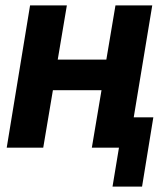

<svg xmlns="http://www.w3.org/2000/svg" viewBox="-20 -550 616 715"><path d="M399 145H509L551 -113H478L547 -530H410L376 -328H195L229 -530H92L5 0H141L177 -214H358L322 0H423Z"/></svg>

Font: Iosevka Sparkle XBdObl
Style: Regular
Weight: 800
Italic angle: -9°
Designer: Belleve Invis
Foundry: Belleve Invis
Version: Version 4.5.0; ttfautohint (v1.8.3)